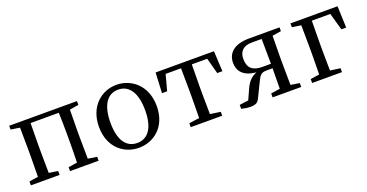

<svg xmlns="http://www.w3.org/2000/svg" viewBox="-31 -1046 3000 1571"><g transform="rotate(-20 1469.0 -260.0)"><path d="M637 -486V-519H47V-486L125 -474C126 -418 127 -342 127 -289V-230C127 -177 126 -101 125 -46L47 -34V0H297V-34L219 -46C218 -101 217 -177 217 -230V-289C217 -344 218 -424 219 -480H465C467 -424 468 -344 468 -289V-230C468 -177 467 -101 465 -46L388 -34V0H637V-34L559 -46C558 -101 557 -177 557 -230V-289C557 -342 558 -418 559 -473Z M985 14C1113 14 1237 -77 1237 -258C1237 -440 1112 -534 985 -534C857 -534 734 -439 734 -258C734 -78 856 14 985 14ZM985 -28C889 -28 834 -107 834 -258C834 -410 889 -492 985 -492C1080 -492 1136 -410 1136 -258C1136 -107 1080 -28 985 -28Z M1757 -480 1794 -342H1839L1830 -519H1322L1313 -342H1358L1395 -480H1529C1530 -424 1531 -344 1531 -289V-230C1531 -177 1530 -102 1529 -47L1439 -34V0H1713V-34L1623 -47C1622 -102 1621 -177 1621 -230V-289C1621 -344 1622 -424 1623 -480Z M2157 -263C2076 -263 2034 -297 2034 -377C2034 -442 2070 -480 2146 -480H2231C2232 -424 2233 -344 2233 -289V-263ZM2401 -486V-519H2135C2005 -519 1944 -459 1944 -376C1944 -305 1985 -248 2098 -238C2055 -222 2022 -190 1998 -138L1956 -45L1878 -34V0C1894 4 1924 11 1954 11C2003 11 2020 -1 2035 -30L2092 -147C2119 -201 2127 -224 2181 -224H2233C2233 -169 2232 -98 2231 -46L2152 -34V0H2401V-34L2324 -46C2323 -101 2322 -177 2322 -230V-289C2322 -342 2323 -418 2324 -474Z M2829 -480 2871 -331H2913L2906 -519H2496V-486L2574 -474C2575 -418 2576 -342 2576 -287V-230C2576 -177 2575 -101 2574 -46L2496 -34V0H2756V-34L2668 -46C2667 -101 2666 -177 2666 -230V-287C2666 -344 2667 -424 2668 -480Z"/></g></svg>

Font: Source Han Serif JP Medium
Style: Regular
Weight: 500
Designer: Ryoko NISHIZUKA 西塚涼子 (kana & ideographs); Frank Grießhammer (Latin, Greek & Cyrillic); Wenlong ZHANG 张文龙 (bopomofo); San
Foundry: Adobe Systems Incorporated
Version: Version 1.001;PS 1.001;hotconv 16.6.54;makeotf.lib2.5.65590